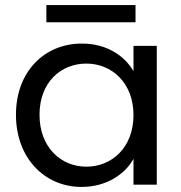

<svg xmlns="http://www.w3.org/2000/svg" viewBox="-20 -729 716 758"><path d="M507 -275C507 -146 421 -71 321 -71C221 -71 136 -147 136 -276C136 -405 221 -478 321 -478C421 -478 507 -402 507 -275ZM43 -276C43 -105 156 9 302 9C402 9 475 -43 507 -102V0H599V-548H507V-448C474 -505 406 -557 303 -557C156 -557 43 -447 43 -276ZM163 -641H515V-709H163Z"/></svg>

Font: Matrixport Regular
Style: Regular
Weight: 400
Designer: Ninad Kale (Devanagari), Jonny Pinhorn (Latin)
Foundry: Indian Type Foundry
Version: Version 3.200;PS 1.000;hotconv 16.6.54;makeotf.lib2.5.65590